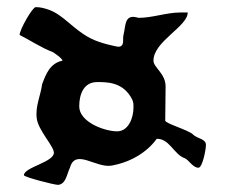

<svg xmlns="http://www.w3.org/2000/svg" viewBox="-20 -758 633 538"><path d="M350 -480C354.3 -471.6 354 -465.3 354 -456C354 -428.9 340.6 -390 308 -390C273.7 -390 202 -415.6 202 -460C202 -493.5 214.4 -528 252 -528C278.8 -528 325 -529 350 -480ZM233 -651C183 -677 156.9 -718.2 113 -732C102 -735.5 92.4 -738 80 -738C71.1 -738 35 -675.4 35 -660C60.8 -647.3 96.5 -623.7 128 -612C129.2 -611.5 155 -594.5 155 -588C120.4 -580.8 108.8 -550.9 98 -522C94 -490.3 78.5 -460.7 83 -426C87.4 -392.4 131 -348.4 131 -330C131 -303.4 47 -289.3 47 -267C47 -262 131.3 -240 143 -240C165.3 -242.3 167.5 -271.4 176 -288C191.1 -343.2 248.8 -286.1 293 -294C382 -310 419 -369 419 -369C454.5 -370.4 468 -324.7 497 -315C508.2 -311.2 520 -288 536 -288C547.4 -288 557 -339 557 -351C558.2 -369.4 531.7 -369.5 521 -381C509.7 -393.2 443 -411.9 443 -420C443 -450.5 444 -482.3 444 -516C444 -552.1 410 -568.9 410 -588C410 -642.2 506 -683.5 506 -723C506 -722.8 501.9 -723 485 -723C446.2 -723 408 -708 368 -708C327.5 -720.9 332.8 -685.8 326 -660C322.8 -647.7 330.7 -627 311 -627C309.7 -627 261 -636 233 -651Z"/></svg>

Font: Rocketfuel
Style: Regular
Weight: 400
Designer: Mew Too
Foundry: Cannot Into Space Fonts.
Version: Version 0.27